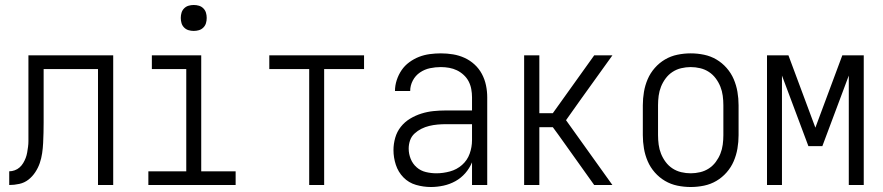

<svg xmlns="http://www.w3.org/2000/svg" viewBox="-20 -742 3540 770"><path d="M17 0V-55Q28 -55 39 -59Q50 -63 58.5 -70.5Q67 -78 73 -88Q79 -98 83 -108.5Q87 -119 89 -130.5Q91 -142 92.5 -153.5Q94 -165 94 -176Q94 -187 94 -199V-520H434V0H373V-465H155V-250Q155 -230 154.5 -209.5Q154 -189 153 -168.5Q152 -148 149 -127.5Q146 -107 139.5 -88Q133 -69 121.5 -51.5Q110 -34 94 -21.5Q78 -9 57.5 -4.5Q37 0 17 0Z M575 0V-55H727V-465H589V-520H787V-55H925V0ZM757 -618Q746 -618 736 -621Q726 -624 718.5 -631.5Q711 -639 708 -649Q705 -659 705 -670Q705 -681 708 -691Q711 -701 718.5 -708.5Q726 -716 736 -719Q746 -722 757 -722Q768 -722 778 -719Q788 -716 795.5 -708.5Q803 -701 806 -691Q809 -681 809 -670Q809 -659 806 -649Q803 -639 795.5 -631.5Q788 -624 778 -621Q768 -618 757 -618Z M1220 0V-465H1060V-520H1440V-465H1280V0Z M1708 8Q1678 8 1648.5 -0.5Q1619 -9 1598 -30.5Q1577 -52 1567.5 -81Q1558 -110 1558 -140Q1558 -165 1565 -189.5Q1572 -214 1587.5 -233.5Q1603 -253 1624.5 -266Q1646 -279 1670 -286.5Q1694 -294 1718.5 -296.5Q1743 -299 1768 -299H1873V-352Q1873 -368 1870 -384.5Q1867 -401 1859.5 -415.5Q1852 -430 1839.5 -441.5Q1827 -453 1812.5 -460Q1798 -467 1781.5 -470Q1765 -473 1748 -473Q1726 -473 1704.5 -468.5Q1683 -464 1664.5 -451.5Q1646 -439 1635.5 -419Q1625 -399 1625 -377H1564Q1564 -399 1571 -420.5Q1578 -442 1590.5 -460.5Q1603 -479 1621.5 -492.5Q1640 -506 1660.5 -514Q1681 -522 1703.5 -525Q1726 -528 1748 -528Q1773 -528 1797 -524Q1821 -520 1843 -510Q1865 -500 1883 -483.5Q1901 -467 1912.5 -445.5Q1924 -424 1929 -400Q1934 -376 1934 -352V0H1873V-91Q1863 -67 1846 -47.5Q1829 -28 1806.5 -15.5Q1784 -3 1758.5 2.5Q1733 8 1708 8ZM1730 -47Q1757 -47 1784.5 -54.5Q1812 -62 1833 -80.5Q1854 -99 1863.5 -125.5Q1873 -152 1873 -180V-244H1768Q1752 -244 1735 -242.5Q1718 -241 1701.5 -237Q1685 -233 1670 -225.5Q1655 -218 1642.5 -206.5Q1630 -195 1624.5 -179Q1619 -163 1619 -146Q1619 -125 1627 -105Q1635 -85 1651 -71Q1667 -57 1688 -52Q1709 -47 1730 -47Z M2082 0V-520H2143V-288H2197L2363 -520H2436L2306 -339L2250 -260L2436 0H2363L2219 -202L2197 -232H2143V0Z M2750 8Q2723 8 2696.5 2.5Q2670 -3 2647 -16.5Q2624 -30 2606 -50.5Q2588 -71 2577.5 -95.5Q2567 -120 2562.5 -146.5Q2558 -173 2558 -200V-320Q2558 -347 2562.5 -373.5Q2567 -400 2577.5 -424.5Q2588 -449 2606 -469.5Q2624 -490 2647 -503.5Q2670 -517 2696.5 -522.5Q2723 -528 2750 -528Q2777 -528 2803.5 -522.5Q2830 -517 2853 -503.5Q2876 -490 2894 -469.5Q2912 -449 2922.5 -424.5Q2933 -400 2937.5 -373.5Q2942 -347 2942 -320V-200Q2942 -173 2937.5 -146.5Q2933 -120 2922.5 -95.5Q2912 -71 2894 -50.5Q2876 -30 2853 -16.5Q2830 -3 2803.5 2.5Q2777 8 2750 8ZM2750 -47Q2769 -47 2788 -51.5Q2807 -56 2823 -66.5Q2839 -77 2850.5 -92.5Q2862 -108 2869 -125.5Q2876 -143 2878.5 -162Q2881 -181 2881 -200V-320Q2881 -339 2878.5 -358Q2876 -377 2869 -394.5Q2862 -412 2850.5 -427.5Q2839 -443 2823 -453.5Q2807 -464 2788 -468.5Q2769 -473 2750 -473Q2731 -473 2712 -468.5Q2693 -464 2677 -453.5Q2661 -443 2649.5 -427.5Q2638 -412 2631 -394.5Q2624 -377 2621.5 -358Q2619 -339 2619 -320V-200Q2619 -181 2621.5 -162Q2624 -143 2631 -125.5Q2638 -108 2649.5 -92.5Q2661 -77 2677 -66.5Q2693 -56 2712 -51.5Q2731 -47 2750 -47Z M3056 0V-520H3142L3250 -230L3358 -520H3444V0H3384V-439L3278 -156H3222L3116 -439V0Z"/></svg>

Font: Iosevka Custom Light
Style: Regular
Weight: 300
Monospace: yes
Designer: Belleve Invis
Foundry: Belleve Invis
Version: Version 27.3.5